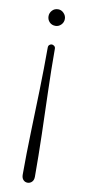

<svg xmlns="http://www.w3.org/2000/svg" viewBox="-87 -782 367 822"><g transform="rotate(10 96.5 -371.0)"><path d="M96 6Q85 6 77.5 -2Q70 -10 70 -25Q70 -115 73 -208.5Q76 -302 78.5 -395.5Q81 -489 81 -579Q81 -587 86 -591Q91 -595 96 -595Q101 -595 106.5 -591Q112 -587 112 -579Q112 -489 115 -395.5Q118 -302 120.5 -208.5Q123 -115 123 -25Q123 -10 115 -2Q107 6 96 6ZM97 -676Q81 -676 71 -686.5Q61 -697 61 -712Q61 -726 71 -737Q81 -748 97 -748Q111 -748 121.5 -737Q132 -726 132 -712Q132 -697 121.5 -686.5Q111 -676 97 -676Z"/></g></svg>

Font: Dosis ExtraLight ExtraLight
Style: Regular
Weight: 250
Version: Version 3.001; ttfautohint (v1.8.2)